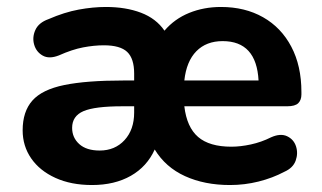

<svg xmlns="http://www.w3.org/2000/svg" viewBox="-20 -521 923 551"><path d="M244 10Q184 10 139 -10.5Q94 -31 69.5 -66.5Q45 -102 45 -147Q45 -201 73 -232.5Q101 -264 164.5 -277Q228 -290 334 -290H365V-310Q365 -353 345 -372Q325 -391 278 -391Q250 -391 218.5 -385Q187 -379 149 -362Q121 -351 102.5 -361.5Q84 -372 78 -393Q72 -414 81.5 -435Q91 -456 119 -466Q165 -486 206 -493.5Q247 -501 284 -501Q341 -501 384.5 -484.5Q428 -468 452 -433Q481 -467 523 -484Q565 -501 614 -501Q683 -501 735 -471.5Q787 -442 816 -387Q845 -332 845 -257V-250Q845 -234 836 -225Q827 -216 804 -216H509Q516 -156 548.5 -128Q581 -100 644 -100Q670 -100 700 -106.5Q730 -113 758 -127Q785 -139 804 -130Q823 -121 829.5 -101Q836 -81 828.5 -60Q821 -39 796 -28Q762 -10 722 0Q682 10 640 10Q567 10 511 -15.5Q455 -41 424 -92Q402 -43 355.5 -16.5Q309 10 244 10ZM509 -290H722Q716 -403 619 -403Q572 -403 543.5 -374Q515 -345 509 -290ZM365 -216H331Q252 -216 219.5 -202Q187 -188 187 -154Q187 -126 207.5 -107.5Q228 -89 266 -89Q310 -89 337.5 -119Q365 -149 365 -198Z"/></svg>

Font: Chiron GoRound TC
Style: Bold
Weight: 700
Designer: Ryoko NISHIZUKA 西塚涼子 (kana, bopomofo & ideographs); Paul D. Hunt (Latin, Greek & Cyrillic); Sandoll Communications 산돌커뮤니
Foundry: Adobe
Version: Version 1.000;hotconv 1.1.1;makeotfexe 2.6.0